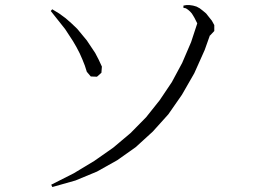

<svg xmlns="http://www.w3.org/2000/svg" viewBox="-20 -733 1040 759"><path d="M186.5 5.9 182.6 -2.9 271.5 -47.9 352.5 -96.7 427.7 -149.4 496.1 -207 557.6 -269.5 611.3 -336.9 659.2 -408.2 700.2 -484.4 735.4 -566.4 759.8 -640.6 749 -662.1 743.2 -671.9 738.3 -679.7 731.4 -687.5 723.6 -694.3 714.8 -700.2 705.1 -702.1V-710.9L716.8 -712.9H729.5L743.2 -710.9L756.8 -707L769.5 -700.2L782.2 -690.4L794.9 -679.7L805.7 -666L817.4 -651.4L827.1 -633.8V-610.4L810.5 -592.8H809.6L789.1 -535.2L748 -443.4L699.2 -358.4L645.5 -281.2L584 -212.9L516.6 -151.4L443.4 -99.6L363.3 -54.7L278.3 -19.5L188.5 5.9ZM305.7 -498 294.9 -522.5 282.2 -546.9 268.6 -570.3 237.3 -618.2 180.7 -689.5 186.5 -696.3 213.9 -679.7 239.3 -661.1 262.7 -640.6 285.2 -619.1 323.2 -573.2 356.4 -523.4 370.1 -497.1 382.8 -469.7 380.9 -445.3 363.3 -429.7 338.9 -430.7 323.2 -449.2 315.4 -473.6Z"/></svg>

Font: Kurinto Seri
Style: Regular
Weight: 400
Designer: Kurinto was developed by Clint Goss from a range of fonts that are compatible with the SIL Open Font License Version 1.1
Foundry: Clinton F. Goss
Version: Version 2.196; July 25, 2020